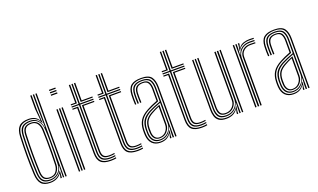

<svg xmlns="http://www.w3.org/2000/svg" viewBox="-81 -1268 2891 1743"><g transform="rotate(-20 1364.0 -396.5)"><path d="M326.8 0H314.5V-800H326.8ZM302 0H290.5L293.5 -113.5H291Q285 -65.5 251.5 -39.1Q218 -12.8 172.5 -12.8Q125.2 -12.8 101.9 -37Q78.5 -61.2 75.8 -120.8Q71.8 -203.2 71.5 -291.5Q71.2 -379.8 75.8 -479Q78.2 -539 104.1 -563Q130 -587 181.8 -587Q227.2 -587 255.2 -559.9Q283.2 -532.8 290.2 -484H293.2L289.8 -632.2V-800H302ZM168.8 6.8Q107.8 6.8 81.1 -23.6Q54.5 -54 51.2 -120.2Q46.8 -210 46.8 -295.2Q46.8 -380.5 51.2 -479.5Q54.2 -546 82.9 -576.4Q111.5 -606.8 176 -606.8Q246.2 -606.8 273.5 -556.8H276.5L265.2 -670.2V-800H278V-654.8L286.2 -530H282.5Q266.5 -566.5 239.8 -581.6Q213 -596.8 179.2 -596.8Q122.5 -596.8 94.4 -570.4Q66.2 -544 63.5 -480.2Q59 -377.8 59.2 -293.5Q59.5 -209.2 63.5 -119.5Q66.8 -56 92.5 -29.5Q118.2 -3 171.2 -3Q206.8 -3 236 -19.4Q265.2 -35.8 281.8 -66.5H285L279.8 0H267.8L268 -5.2L275.5 -41.8H272.8Q258 -20.5 231.1 -6.9Q204.2 6.8 168.8 6.8ZM176.5 -22.8Q221.2 -22.8 252.9 -51Q284.5 -79.2 286.5 -130.5Q288.5 -179 289.8 -238Q291 -297 290.5 -356.6Q290 -416.2 286.8 -466.8Q283.5 -517.2 257.8 -547.1Q232 -577 185.5 -577Q135.8 -577 113 -554.4Q90.2 -531.8 88 -479Q84 -379.8 84.1 -296.1Q84.2 -212.5 88 -120.2Q90.2 -68 110.9 -45.4Q131.5 -22.8 176.5 -22.8ZM179.8 -32.8Q139.2 -32.8 120.6 -53.2Q102 -73.8 100.2 -121.2Q96.5 -211.2 96.6 -296Q96.8 -380.8 100.2 -480.2Q102 -526.8 122.4 -547.1Q142.8 -567.5 186.5 -567.5Q228.2 -567.5 250.4 -541Q272.5 -514.5 274.8 -466.8Q276.5 -422.8 277.2 -365.4Q278 -308 277.4 -246.9Q276.8 -185.8 274.8 -130.5Q273.2 -92.8 250.9 -62.8Q228.5 -32.8 179.8 -32.8ZM180.2 -42.5Q222 -42.5 241.5 -69.6Q261 -96.8 262.2 -131Q264 -176.8 264.9 -235Q265.8 -293.2 265.1 -353.6Q264.5 -414 262.2 -466.5Q260.5 -509.2 241.6 -533.4Q222.8 -557.5 186.8 -557.5Q149 -557.5 131.6 -539.4Q114.2 -521.2 112.8 -480Q109 -383.5 108.9 -297.5Q108.8 -211.5 112.5 -121.5Q114.2 -77.2 130.9 -59.9Q147.5 -42.5 180.2 -42.5Z M442.8 -779.8V-791.2H504.5V-779.8ZM442.8 -756.5V-768H504.5V-756.5ZM442.8 -733.5V-745H504.5V-733.5ZM494 0V-600H506.5V0ZM444.8 0V-600H457.2V0ZM469.5 0V-600H481.8V0Z M753.2 -14.2Q698.8 -14.2 675.2 -37.1Q651.8 -60 651.8 -113V-568.2H583V-578.8H651.8V-770H664V-578.8H793V-568.2H664V-113Q664 -65.8 684.8 -45.2Q705.5 -24.8 753.2 -24.8Q776.8 -24.8 804.8 -29V-18.8Q780.8 -14.2 753.2 -14.2ZM583 -589.5V-600H627V-770H639.5V-589.5ZM676.2 -589.5V-770H688.8V-600H793V-589.5ZM753.2 6.8Q685.8 6.8 656.4 -21Q627 -48.8 627 -113V-547.2H583V-557.8H639.5V-113Q639.5 -54.2 665.9 -29Q692.2 -3.8 753.2 -3.8Q781 -3.8 804.8 -8.5V2Q784.2 6.8 753.2 6.8ZM753.2 -35.5Q712 -35.5 694.1 -53.4Q676.2 -71.2 676.2 -113V-557.8H793V-547.2H688.8V-113Q688.8 -77 703.8 -61.4Q718.8 -45.8 753.2 -45.8Q763.2 -45.8 776.6 -46.5Q790 -47.2 804.8 -50V-39.8Q777.8 -35.5 753.2 -35.5Z M1012 -14.2Q957.5 -14.2 934 -37.1Q910.5 -60 910.5 -113V-568.2H841.8V-578.8H910.5V-770H922.8V-578.8H1051.8V-568.2H922.8V-113Q922.8 -65.8 943.5 -45.2Q964.2 -24.8 1012 -24.8Q1035.5 -24.8 1063.5 -29V-18.8Q1039.5 -14.2 1012 -14.2ZM841.8 -589.5V-600H885.8V-770H898.2V-589.5ZM935 -589.5V-770H947.5V-600H1051.8V-589.5ZM1012 6.8Q944.5 6.8 915.1 -21Q885.8 -48.8 885.8 -113V-547.2H841.8V-557.8H898.2V-113Q898.2 -54.2 924.6 -29Q951 -3.8 1012 -3.8Q1039.8 -3.8 1063.5 -8.5V2Q1043 6.8 1012 6.8ZM1012 -35.5Q970.8 -35.5 952.9 -53.4Q935 -71.2 935 -113V-557.8H1051.8V-547.2H947.5V-113Q947.5 -77 962.5 -61.4Q977.5 -45.8 1012 -45.8Q1022 -45.8 1035.4 -46.5Q1048.8 -47.2 1063.5 -50V-39.8Q1036.5 -35.5 1012 -35.5Z M1375.8 0V-474.8Q1375.8 -534.5 1352.1 -565.8Q1328.5 -597 1264 -597Q1207.8 -597 1176.5 -574.4Q1145.2 -551.8 1142.8 -490Q1141 -444.2 1143.5 -397.2H1131.5Q1128.5 -446.8 1130.5 -490.5Q1133 -553 1164.6 -579.9Q1196.2 -606.8 1264 -606.8Q1337.5 -606.8 1362.8 -572.1Q1388 -537.5 1388 -474.8V0ZM1351 0V-38L1354.8 -102.8H1351.8Q1339.5 -62.5 1310.2 -38Q1281 -13.5 1235.5 -13.5Q1196.2 -13.5 1172.5 -37.6Q1148.8 -61.8 1145.5 -105.2Q1143.8 -129.8 1144.8 -155.2Q1146.5 -208 1168 -240.8Q1189.5 -273.5 1237.5 -299Q1258.2 -310 1288.6 -322.8Q1319 -335.5 1351.5 -347.2V-474.8Q1351.5 -522.2 1333.6 -549.8Q1315.8 -577.2 1264 -577.2Q1215.8 -577.2 1192.5 -556.6Q1169.2 -536 1167.2 -487.2Q1166.5 -471.5 1166.6 -447Q1166.8 -422.5 1168.2 -397.2H1155.8Q1154.5 -420.5 1154.2 -445.2Q1154 -470 1154.8 -487.5Q1157 -540.5 1182.5 -563.9Q1208 -587.2 1264 -587.2Q1321.2 -587.2 1342.4 -558.4Q1363.5 -529.5 1363.5 -474.8V0ZM1231.8 6.2Q1183.2 6.2 1154.1 -22.2Q1125 -50.8 1120.8 -104Q1119 -128.8 1120 -156.8Q1122.2 -211.5 1146.2 -249.5Q1170.2 -287.5 1227 -318Q1247.5 -329.2 1271.2 -340.1Q1295 -351 1326.5 -363V-474.8Q1326.5 -513.8 1313.1 -535.6Q1299.8 -557.5 1264 -557.5Q1227.8 -557.5 1210.5 -540.4Q1193.2 -523.2 1191.8 -486.5Q1191.2 -470.5 1191.2 -446.5Q1191.2 -422.5 1192.5 -397.2H1180.2Q1179 -421 1179 -445.5Q1179 -470 1179.5 -487Q1181.2 -531 1202.2 -549.1Q1223.2 -567.2 1264 -567.2Q1308 -567.2 1323.4 -542.4Q1338.8 -517.5 1338.8 -474.8V-354.8Q1308.2 -343.2 1280 -331.1Q1251.8 -319 1232.2 -308.5Q1182.5 -282.2 1158.4 -246.6Q1134.2 -211 1132.2 -156Q1132 -142.5 1132 -130.5Q1132 -118.5 1133.2 -104.8Q1136.8 -56.8 1163 -30.2Q1189.2 -3.8 1233.8 -3.8Q1276.8 -3.8 1302.6 -22.4Q1328.5 -41 1344.2 -72.2H1347.2L1339.2 -21V0H1327.2L1327 -11.8L1336.5 -45.2H1333.8Q1315.2 -18 1290.6 -5.9Q1266 6.2 1231.8 6.2ZM1237.5 -23.2Q1273.5 -23.2 1298.9 -40Q1324.2 -56.8 1337.8 -82.6Q1351.2 -108.5 1351.2 -136V-336Q1320.8 -325 1291.8 -312.6Q1262.8 -300.2 1242.5 -289Q1200.2 -265.8 1179.8 -235.4Q1159.2 -205 1157 -154.5Q1155.8 -129.5 1157.8 -105.8Q1161.2 -66.5 1182 -44.9Q1202.8 -23.2 1237.5 -23.2ZM1239.2 -33.5Q1208.5 -33.5 1190.5 -53.2Q1172.5 -73 1170 -107.5Q1168.2 -130.8 1169.2 -152.8Q1171 -202 1190.2 -230Q1209.5 -258 1247.5 -279.2Q1270 -291.8 1292.2 -302.2Q1314.5 -312.8 1338.8 -321.5V-135.2Q1338.8 -97.5 1312.9 -65.5Q1287 -33.5 1239.2 -33.5ZM1240 -43Q1279 -43 1302.6 -70.9Q1326.2 -98.8 1326.2 -134.8V-306.5Q1307 -298.5 1289.6 -289.6Q1272.2 -280.8 1253 -269.8Q1215.2 -248.2 1199 -222Q1182.8 -195.8 1181.5 -152.5Q1180.8 -129.8 1182.2 -108.2Q1184.5 -78.2 1199.5 -60.6Q1214.5 -43 1240 -43Z M1632 -14.2Q1577.5 -14.2 1554 -37.1Q1530.5 -60 1530.5 -113V-568.2H1461.8V-578.8H1530.5V-770H1542.8V-578.8H1671.8V-568.2H1542.8V-113Q1542.8 -65.8 1563.5 -45.2Q1584.2 -24.8 1632 -24.8Q1655.5 -24.8 1683.5 -29V-18.8Q1659.5 -14.2 1632 -14.2ZM1461.8 -589.5V-600H1505.8V-770H1518.2V-589.5ZM1555 -589.5V-770H1567.5V-600H1671.8V-589.5ZM1632 6.8Q1564.5 6.8 1535.1 -21Q1505.8 -48.8 1505.8 -113V-547.2H1461.8V-557.8H1518.2V-113Q1518.2 -54.2 1544.6 -29Q1571 -3.8 1632 -3.8Q1659.8 -3.8 1683.5 -8.5V2Q1663 6.8 1632 6.8ZM1632 -35.5Q1590.8 -35.5 1572.9 -53.4Q1555 -71.2 1555 -113V-557.8H1671.8V-547.2H1567.5V-113Q1567.5 -77 1582.5 -61.4Q1597.5 -45.8 1632 -45.8Q1642 -45.8 1655.4 -46.5Q1668.8 -47.2 1683.5 -50V-39.8Q1656.5 -35.5 1632 -35.5Z M1868.2 7Q1821 7 1796.9 -11Q1772.8 -29 1764.4 -57.9Q1756 -86.8 1756 -119.5V-600H1768.2V-120.5Q1768.2 -89.8 1776 -63.1Q1783.8 -36.5 1805.9 -20Q1828 -3.5 1871.2 -3.5Q1914.5 -3.5 1943.6 -22.1Q1972.8 -40.8 1988 -71.2H1991L1984 -20V0H1971.8V-11L1979.5 -44.5H1976.8Q1958 -16.8 1930.2 -4.9Q1902.5 7 1868.2 7ZM2020.2 0V-600H2032.5V0ZM1879.2 -34.8Q1847 -34.8 1831.1 -47.9Q1815.2 -61 1810 -81.2Q1804.8 -101.5 1804.8 -123V-600H1817.2V-123.2Q1817.2 -90.5 1829.5 -67.8Q1841.8 -45 1880.5 -45Q1919.8 -45 1945.1 -71.5Q1970.5 -98 1970.5 -134V-600H1983.2V-134.5Q1983.2 -96.8 1955.4 -65.8Q1927.5 -34.8 1879.2 -34.8ZM1874 -13.8Q1822 -14 1801.2 -41.1Q1780.5 -68.2 1780.5 -121V-600H1792.5V-121.8Q1792.5 -76 1810.5 -50Q1828.5 -24 1877 -24Q1913.8 -24 1940.1 -40.2Q1966.5 -56.5 1980.5 -81.9Q1994.5 -107.2 1994.5 -135V-600H2007.8V0H1995.8V-37.2L1998 -102H1995.2Q1983 -61.5 1951.8 -37.6Q1920.5 -13.8 1874 -13.8Z M2190.2 -528.8 2197.8 -580V-600H2210.2V-589L2201.8 -555.5H2204.2Q2221.2 -581.2 2250.1 -591.4Q2279 -601.5 2311 -601.5Q2329.5 -601.5 2349.5 -600.2V-589.8Q2330.8 -591 2309.8 -591Q2224 -591 2193 -528.8ZM2173.2 0V-600H2185.5V-562.8L2181.8 -498H2185.8Q2197.5 -537.5 2228.9 -559Q2260.2 -580.5 2305.5 -580.5Q2317.5 -580.5 2329.6 -580Q2341.8 -579.5 2349.5 -579V-568.5Q2328 -569.8 2301.8 -569.8Q2247.2 -569.8 2217 -537.2Q2186.8 -504.8 2186.8 -465V0ZM2148.5 0V-600H2161V0ZM2197.8 0V-465.5Q2197.8 -503.5 2226.1 -531Q2254.5 -558.5 2298.8 -558.5Q2327.5 -558.5 2349.5 -557.8V-547.2Q2327.5 -548 2298.5 -548Q2262 -548 2236.2 -525.2Q2210.5 -502.5 2210.5 -466V0Z M2660.8 0V-474.8Q2660.8 -534.5 2637.1 -565.8Q2613.5 -597 2549 -597Q2492.8 -597 2461.5 -574.4Q2430.2 -551.8 2427.8 -490Q2426 -444.2 2428.5 -397.2H2416.5Q2413.5 -446.8 2415.5 -490.5Q2418 -553 2449.6 -579.9Q2481.2 -606.8 2549 -606.8Q2622.5 -606.8 2647.8 -572.1Q2673 -537.5 2673 -474.8V0ZM2636 0V-38L2639.8 -102.8H2636.8Q2624.5 -62.5 2595.2 -38Q2566 -13.5 2520.5 -13.5Q2481.2 -13.5 2457.5 -37.6Q2433.8 -61.8 2430.5 -105.2Q2428.8 -129.8 2429.8 -155.2Q2431.5 -208 2453 -240.8Q2474.5 -273.5 2522.5 -299Q2543.2 -310 2573.6 -322.8Q2604 -335.5 2636.5 -347.2V-474.8Q2636.5 -522.2 2618.6 -549.8Q2600.8 -577.2 2549 -577.2Q2500.8 -577.2 2477.5 -556.6Q2454.2 -536 2452.2 -487.2Q2451.5 -471.5 2451.6 -447Q2451.8 -422.5 2453.2 -397.2H2440.8Q2439.5 -420.5 2439.2 -445.2Q2439 -470 2439.8 -487.5Q2442 -540.5 2467.5 -563.9Q2493 -587.2 2549 -587.2Q2606.2 -587.2 2627.4 -558.4Q2648.5 -529.5 2648.5 -474.8V0ZM2516.8 6.2Q2468.2 6.2 2439.1 -22.2Q2410 -50.8 2405.8 -104Q2404 -128.8 2405 -156.8Q2407.2 -211.5 2431.2 -249.5Q2455.2 -287.5 2512 -318Q2532.5 -329.2 2556.2 -340.1Q2580 -351 2611.5 -363V-474.8Q2611.5 -513.8 2598.1 -535.6Q2584.8 -557.5 2549 -557.5Q2512.8 -557.5 2495.5 -540.4Q2478.2 -523.2 2476.8 -486.5Q2476.2 -470.5 2476.2 -446.5Q2476.2 -422.5 2477.5 -397.2H2465.2Q2464 -421 2464 -445.5Q2464 -470 2464.5 -487Q2466.2 -531 2487.2 -549.1Q2508.2 -567.2 2549 -567.2Q2593 -567.2 2608.4 -542.4Q2623.8 -517.5 2623.8 -474.8V-354.8Q2593.2 -343.2 2565 -331.1Q2536.8 -319 2517.2 -308.5Q2467.5 -282.2 2443.4 -246.6Q2419.2 -211 2417.2 -156Q2417 -142.5 2417 -130.5Q2417 -118.5 2418.2 -104.8Q2421.8 -56.8 2448 -30.2Q2474.2 -3.8 2518.8 -3.8Q2561.8 -3.8 2587.6 -22.4Q2613.5 -41 2629.2 -72.2H2632.2L2624.2 -21V0H2612.2L2612 -11.8L2621.5 -45.2H2618.8Q2600.2 -18 2575.6 -5.9Q2551 6.2 2516.8 6.2ZM2522.5 -23.2Q2558.5 -23.2 2583.9 -40Q2609.2 -56.8 2622.8 -82.6Q2636.2 -108.5 2636.2 -136V-336Q2605.8 -325 2576.8 -312.6Q2547.8 -300.2 2527.5 -289Q2485.2 -265.8 2464.8 -235.4Q2444.2 -205 2442 -154.5Q2440.8 -129.5 2442.8 -105.8Q2446.2 -66.5 2467 -44.9Q2487.8 -23.2 2522.5 -23.2ZM2524.2 -33.5Q2493.5 -33.5 2475.5 -53.2Q2457.5 -73 2455 -107.5Q2453.2 -130.8 2454.2 -152.8Q2456 -202 2475.2 -230Q2494.5 -258 2532.5 -279.2Q2555 -291.8 2577.2 -302.2Q2599.5 -312.8 2623.8 -321.5V-135.2Q2623.8 -97.5 2597.9 -65.5Q2572 -33.5 2524.2 -33.5ZM2525 -43Q2564 -43 2587.6 -70.9Q2611.2 -98.8 2611.2 -134.8V-306.5Q2592 -298.5 2574.6 -289.6Q2557.2 -280.8 2538 -269.8Q2500.2 -248.2 2484 -222Q2467.8 -195.8 2466.5 -152.5Q2465.8 -129.8 2467.2 -108.2Q2469.5 -78.2 2484.5 -60.6Q2499.5 -43 2525 -43Z"/></g></svg>

Font: Big Shoulders Inline Text Light
Style: Regular
Weight: 300
Designer: Patric King
Foundry: XO Type Co
Version: Version 1.000